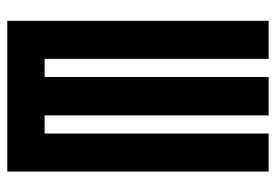

<svg xmlns="http://www.w3.org/2000/svg" viewBox="-138 -638 775 540"><g transform="rotate(90 250.0 -367.5)"><path d="M38 0V-735H145V-105H196V-735H304V-105H355V-735H462V0Z"/></g></svg>

Font: Iosevka Curly Extrabold
Style: Regular
Weight: 800
Monospace: yes
Designer: Belleve Invis
Foundry: Belleve Invis
Version: Version 22.1.2; ttfautohint (v1.8.4)